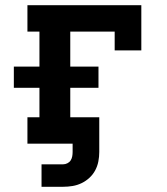

<svg xmlns="http://www.w3.org/2000/svg" viewBox="-20 -550 640 735"><path d="M139 165V79H222Q230 79 238 75Q246 71 250.5 64Q255 57 256.5 48.5Q258 40 258 32V0H85V-101H131V-214H33V-295H131V-429H85V-530H521V-357H419V-429H249V-295H357V-214H249V-101H360V32Q360 50 356.5 68Q353 86 344.5 102Q336 118 322.5 130.5Q309 143 292.5 151Q276 159 258 162Q240 165 222 165Z"/></svg>

Font: Iosevka Curly Slab Extended
Style: Bold
Weight: 700
Width: 7
Monospace: yes
Designer: Belleve Invis
Foundry: Belleve Invis
Version: Version 11.1.0; ttfautohint (v1.8.3)